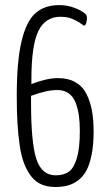

<svg xmlns="http://www.w3.org/2000/svg" viewBox="-20 -729 428 755"><path d="M45.9 -352.1Q45.9 -486.8 64.5 -565.7Q83 -644.5 118.9 -676.8Q154.8 -709 213.9 -709Q243.7 -709 272 -698.5Q300.3 -688 315.9 -674.3Q321.8 -668.9 321.8 -658.2Q322.3 -655.8 321 -647.7Q319.8 -639.6 318.8 -637.7Q314.5 -624.5 307.1 -629.9Q306.2 -630.4 300.8 -634.3Q295.4 -638.2 293 -639.9Q290.5 -641.6 284.4 -645Q278.3 -648.4 274.2 -650.4Q270 -652.3 262.9 -655.3Q255.9 -658.2 249.5 -659.7Q243.2 -661.1 234.9 -662.1Q226.6 -663.1 218.3 -663.1Q157.7 -663.1 130.6 -606.4Q103.5 -549.8 103.5 -417V-398.4Q164.1 -421.9 208 -421.9Q248.5 -421.9 276.9 -405.5Q305.2 -389.2 320.3 -358.9Q335.4 -328.6 341.8 -292.7Q348.1 -256.8 348.1 -210.4Q348.1 -159.2 340.3 -120.6Q332.5 -82 319.6 -58.1Q306.6 -34.2 286.9 -19.5Q267.1 -4.9 245.6 0.7Q224.1 6.3 197.3 6.3Q166.5 6.3 142.8 -3.9Q119.1 -14.2 102.5 -35.9Q85.9 -57.6 74.7 -86.7Q63.5 -115.7 57.4 -157.7Q51.3 -199.7 48.6 -245.6Q45.9 -291.5 45.9 -352.1ZM199.2 -39.6Q231.4 -39.6 251.2 -54.2Q271 -68.8 282.5 -107.9Q293.9 -147 293.9 -214.4Q293.9 -248 290.3 -274.2Q286.6 -300.3 277.6 -324.5Q268.6 -348.6 250.2 -361.8Q231.9 -375 205.6 -375Q163.1 -375 102.1 -352.1V-324.7Q102.1 -167.5 123 -103.5Q144 -39.6 199.2 -39.6Z"/></svg>

Font: BenchNine Light
Style: Regular
Weight: 300
Version: Version 1 ; ttfautohint (v0.92.18-e454-dirty) -l 8 -r 50 -G 